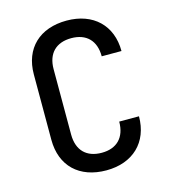

<svg xmlns="http://www.w3.org/2000/svg" viewBox="-111 -829 823 929"><g transform="rotate(-15 300.0 -365.0)"><path d="M308 10C441 10 527 -72 527 -202H428C428 -122 383 -78 308 -78C232 -78 187 -122 187 -202V-529C187 -608 232 -652 308 -652C383 -652 428 -608 428 -529H527C527 -658 441 -740 308 -740C173 -740 88 -660 88 -529V-202C88 -70 173 10 308 10Z"/></g></svg>

Font: JetBrains Mono Medium
Style: Regular
Weight: 436
Monospace: yes
Designer: Philipp Nurullin, Konstantin Bulenkov
Foundry: JetBrains
Version: Version 2.305